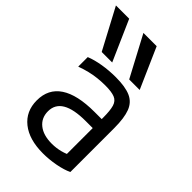

<svg xmlns="http://www.w3.org/2000/svg" viewBox="-246 -881 983 983"><g transform="rotate(45 245.0 -390.0)"><path d="M107 -570 -10 -790H86L183 -570ZM306 -570 189 -790H285L382 -570ZM261 10Q161 10 104 -35.5Q47 -81 47 -160Q47 -243 110.5 -285Q174 -327 298 -327H388V-262H299Q127 -262 127 -161Q127 -113 162 -85Q197 -57 258 -57Q290 -57 320.5 -65Q351 -73 372 -86L350 -40V-338Q350 -389 342 -416Q334 -443 310.5 -452.5Q287 -462 242 -462Q213 -462 186 -459Q159 -456 132 -449.5Q105 -443 75 -432V-501Q110 -515 155.5 -522.5Q201 -530 250 -530Q318 -530 357 -513Q396 -496 412 -454.5Q428 -413 428 -340V-22Q397 -7 351 1.5Q305 10 261 10Z"/></g></svg>

Font: M PLUS 1 Code
Style: Regular
Weight: 400
Designer: Coji Morishita
Foundry: UNDERFOREST DESIGN
Version: Version 1.005